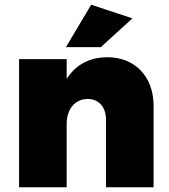

<svg xmlns="http://www.w3.org/2000/svg" viewBox="-20 -795 718 815"><path d="M542 -717 367 -775 260 -595H408ZM436 -552C360 -552 301 -520 263 -460V-544H61V0H263V-269C263 -331 297 -374 352 -375C399 -375 430 -341 430 -287V0H632V-345C632 -471 552 -552 436 -552Z"/></svg>

Font: Montserrat ExtraBold
Style: Regular
Weight: 800
Designer: Julieta Ulanovsky
Foundry: Julieta Ulanovsky
Version: Version 4.000